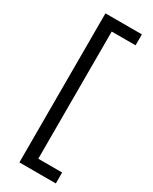

<svg xmlns="http://www.w3.org/2000/svg" viewBox="-230 -782 799 1004"><g transform="rotate(30 170.0 -280.0)"><path d="M85 -730H305V-664H161V104H305V170H85Z"/></g></svg>

Font: TASA Orbiter VF Text
Style: Regular
Weight: 400
Designer: Weizhong Zhang
Foundry: 本地遙控
Version: Version 1.001;Glyphs 3.2 (3192)